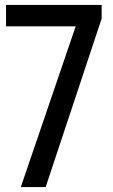

<svg xmlns="http://www.w3.org/2000/svg" viewBox="-20 -760 461 780"><path d="M64.5 0 287.5 -653H4.5V-740H393V-684.5L165.5 0Z"/></svg>

Font: Encode Sans Condensed Condensed Medium
Style: Regular
Weight: 500
Width: 3
Designer: Multiple Designers
Foundry: Impallari Type
Version: Version 3.000; ttfautohint (v1.8.3) -l 8 -r 50 -G 200 -x 14 